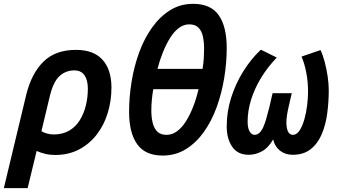

<svg xmlns="http://www.w3.org/2000/svg" viewBox="-60 -796 1760 1001"><path d="M-40 185 77 -303Q105 -415 167.5 -475.5Q230 -536 336 -536Q428 -536 474.5 -484.5Q521 -433 521 -340Q521 -270 501.5 -206.5Q482 -143 444 -94Q406 -45 351.5 -16.5Q297 12 227 12Q200 12 175.5 6Q151 0 131 -9L84 185ZM220 -95Q266 -95 300 -114.5Q334 -134 355.5 -168.5Q377 -203 387.5 -245.5Q398 -288 398 -334Q398 -378 380.5 -403.5Q363 -429 327 -429Q283 -429 250.5 -399.5Q218 -370 200 -296L156 -112Q167 -105 184.5 -100Q202 -95 220 -95Z M788 15Q697 15 655 -44.5Q613 -104 613 -213Q613 -290 626 -370Q639 -450 665.5 -522.5Q692 -595 732.5 -652Q773 -709 826.5 -742.5Q880 -776 947 -776Q1039 -776 1080.5 -716.5Q1122 -657 1122 -546Q1122 -469 1109 -389.5Q1096 -310 1069.5 -237Q1043 -164 1002.5 -107.5Q962 -51 908.5 -18Q855 15 788 15ZM808 -93Q838 -93 863.5 -112Q889 -131 910 -164.5Q931 -198 947.5 -240.5Q964 -283 975 -331H739Q734 -301 731.5 -274Q729 -247 729 -219Q729 -183 736.5 -154Q744 -125 761 -109Q778 -93 808 -93ZM761 -437H996Q1001 -467 1002.5 -493Q1004 -519 1004 -541Q1004 -578 997.5 -607Q991 -636 974 -652.5Q957 -669 927 -669Q898 -669 873 -650.5Q848 -632 827.5 -599.5Q807 -567 790 -525Q773 -483 761 -437Z M1237 11Q1179 11 1150.5 -31Q1122 -73 1122 -137Q1122 -214 1145 -286.5Q1168 -359 1208 -423.5Q1248 -488 1300 -537L1383 -496Q1335 -446 1301 -390Q1267 -334 1249 -276Q1231 -218 1231 -162Q1231 -128 1241.5 -110.5Q1252 -93 1267 -93Q1281 -93 1292.5 -103.5Q1304 -114 1312.5 -133Q1321 -152 1328.5 -178.5Q1336 -205 1344 -236L1361 -310H1461L1444 -236Q1439 -214 1436 -193.5Q1433 -173 1433 -159Q1433 -128 1441.5 -110.5Q1450 -93 1467 -93Q1487 -93 1502 -116Q1517 -139 1527 -174.5Q1537 -210 1541.5 -248.5Q1546 -287 1546 -318Q1546 -371 1536.5 -419Q1527 -467 1512 -501L1611 -535Q1623 -510 1633 -472.5Q1643 -435 1648.5 -396Q1654 -357 1654 -325Q1654 -265 1646 -205Q1638 -145 1617.5 -96.5Q1597 -48 1560 -18.5Q1523 11 1466 11Q1428 11 1400.5 -10Q1373 -31 1364 -69Q1338 -24 1304.5 -6.5Q1271 11 1237 11Z"/></svg>

Font: Ubuntu Sans Mono SemiBold
Style: Italic
Weight: 600
Italic angle: -13.5°
Monospace: yes
Designer: Dalton Maag Ltd
Foundry: Dalton Maag Ltd
Version: Version 1.006